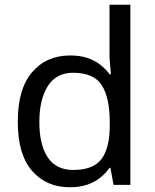

<svg xmlns="http://www.w3.org/2000/svg" viewBox="-20 -780 655 810"><path d="M275 10Q175 10 115 -59.5Q55 -129 55 -267Q55 -405 115.5 -475.5Q176 -546 276 -546Q318 -546 349 -535.5Q380 -525 403 -507Q426 -489 442 -467H448Q447 -480 444.5 -505.5Q442 -531 442 -546V-760H530V0H459L446 -72H442Q426 -49 403 -30.5Q380 -12 348.5 -1Q317 10 275 10ZM289 -63Q374 -63 408.5 -109.5Q443 -156 443 -250V-266Q443 -366 410 -419.5Q377 -473 288 -473Q217 -473 181.5 -416.5Q146 -360 146 -265Q146 -169 181.5 -116Q217 -63 289 -63Z"/></svg>

Font: Noto Sans Thai
Style: Regular
Weight: 400
Designer: Monotype Design Team
Foundry: Monotype Imaging Inc.
Version: Version 2.001